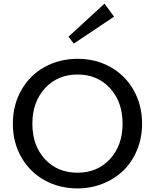

<svg xmlns="http://www.w3.org/2000/svg" viewBox="-20 -1024 854 1057"><path d="M356.9 -821.8 386.2 -784.2 607.9 -932.1 555.2 -1003.9ZM407.2 13.2Q307.1 13.2 225.8 -31.5Q144.5 -76.2 97.7 -158Q50.8 -239.7 50.8 -342.8Q50.8 -446.3 97.7 -528.3Q144.5 -610.4 225.8 -655.3Q307.1 -700.2 407.2 -700.2Q506.8 -700.2 587.6 -655.3Q668.5 -610.4 715.3 -528.3Q762.2 -446.3 762.2 -342.8Q762.2 -265.6 734.9 -199Q707.5 -132.3 659.9 -85.9Q612.3 -39.6 546.9 -13.2Q481.4 13.2 407.2 13.2ZM407.2 -73.2Q516.6 -73.2 585.7 -148.7Q654.8 -224.1 654.8 -342.8Q654.8 -462.9 585.7 -538.3Q516.6 -613.8 407.2 -613.8Q296.4 -613.8 227.3 -537.8Q158.2 -461.9 158.2 -342.8Q158.2 -223.1 227.1 -148.2Q295.9 -73.2 407.2 -73.2Z"/></svg>

Font: BioRhyme
Style: Regular
Weight: 400
Designer: Aoife Mooney
Foundry: Aoife Mooney Type
Version: Version 1.500;PS 001.500;hotconv 1.0.88;makeotf.lib2.5.64775